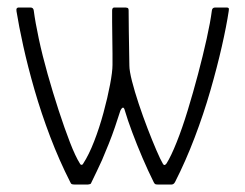

<svg xmlns="http://www.w3.org/2000/svg" viewBox="-20 -492 654 512"><path d="M167 -7Q138 -64 114 -127Q90 -190 72 -252.5Q54 -315 42 -369.5Q30 -424 24 -462Q23 -468 25 -470Q27 -472 29 -472H61Q69 -472 70 -464Q74 -433 83.5 -388.5Q93 -344 107 -294.5Q121 -245 136.5 -197.5Q152 -150 166.5 -112.5Q181 -75 193 -56Q195 -52 198 -52.5Q201 -53 202 -56Q217 -79 231 -115Q245 -151 256 -191.5Q267 -232 273.5 -266.5Q280 -301 280 -319Q280 -329 280 -348.5Q280 -368 279.5 -391Q279 -414 279 -434Q279 -454 279 -464Q279 -472 285 -472H315Q317 -472 320 -471Q323 -470 323 -464Q323 -445 323.5 -409.5Q324 -374 325 -317Q325 -303 332 -275.5Q339 -248 350 -215Q361 -182 373.5 -149.5Q386 -117 397 -91.5Q408 -66 414 -56Q418 -48 424 -56Q436 -75 451 -112.5Q466 -150 480.5 -197.5Q495 -245 508 -294Q521 -343 531 -388Q541 -433 545 -464Q546 -472 554 -472H584Q588 -472 589.5 -470.5Q591 -469 590 -463Q584 -423 571.5 -368Q559 -313 541 -250.5Q523 -188 499 -125Q475 -62 447 -7Q445 -3 442.5 -1.5Q440 0 438 0H400Q396 0 394 -1Q392 -2 390 -6Q375 -36 360 -71Q345 -106 332.5 -139.5Q320 -173 313 -197Q309 -213 301 -197Q294 -175 286.5 -153Q279 -131 270 -108.5Q261 -86 252 -65Q245 -50 238 -35Q231 -20 224 -6Q223 -2 220 -1Q217 0 215 0H178Q174 0 171.5 -1Q169 -2 167 -7Z"/></svg>

Font: Glory ExtraLight
Style: Regular
Weight: 250
Version: Version 1.011